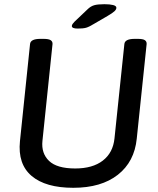

<svg xmlns="http://www.w3.org/2000/svg" viewBox="-20 -887 752 914"><path d="M350 -751Q322 -751 322 -763Q322 -768 326 -773.5Q330 -779 335 -784L396 -842Q411 -857 428 -862Q445 -867 477 -867Q503 -867 518.5 -863Q534 -859 534 -850Q534 -842 525 -833.5Q516 -825 492 -811L425 -772Q404 -759 390 -755Q376 -751 350 -751ZM329 7Q197 7 130.5 -49.5Q64 -106 75 -215L123 -677Q125 -702 172 -702H187Q212 -702 221.5 -695.5Q231 -689 230 -677L182 -216Q176 -157 213.5 -121Q251 -85 338 -85Q421 -85 469.5 -122.5Q518 -160 525 -228L572 -677Q574 -702 621 -702H636Q661 -702 670 -695.5Q679 -689 678 -677L631 -227Q620 -117 541 -55Q462 7 329 7Z"/></svg>

Font: Asap Medium
Style: Italic
Weight: 500
Italic angle: -6°
Designer: Pablo Cosgaya
Foundry: Omnibus-Type
Version: Version 3.001; ttfautohint (v1.8.3)